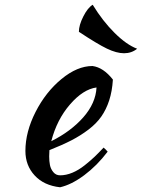

<svg xmlns="http://www.w3.org/2000/svg" viewBox="-20 -749 597 808"><path d="M455.1 -414.1Q452.1 -365.2 439.5 -326.4Q426.8 -287.6 406.2 -258.3Q385.7 -229 352.3 -203.6Q318.8 -178.2 280.5 -158.4Q242.2 -138.7 188 -117.2Q188 -113.3 187.5 -104.2Q187 -95.2 187 -90.8Q187 -70.8 190.2 -54.4Q193.4 -38.1 204.3 -24.7Q215.3 -11.2 232.9 -11.2Q258.3 -11.2 284.7 -22.2Q311 -33.2 336.7 -53.7Q362.3 -74.2 378.4 -89.6Q394.5 -105 416 -127.9Q425.8 -119.6 433.1 -110.8Q388.2 -51.8 334.5 -11.7Q280.8 28.3 232.9 39.1Q165 31.7 126 -10.5Q86.9 -52.7 86.9 -113.8Q86.9 -193.8 129.6 -277.8Q172.4 -361.8 238.8 -416.5Q305.2 -471.2 369.1 -471.2Q415 -465.3 455.1 -414.1ZM386.2 -380.9Q330.1 -373.5 274.7 -309.6Q219.2 -245.6 195.8 -154.8Q278.8 -196.3 330.8 -255.6Q382.8 -314.9 386.2 -380.9ZM370.1 -729Q412.1 -660.2 462.4 -610.4Q512.7 -560.5 557.1 -543.9Q533.7 -524.9 502 -524.9Q470.7 -524.9 429.9 -544.4Q389.2 -564 312 -615.2Q312 -643.1 330.6 -679.7Q349.1 -716.3 370.1 -729Z"/></svg>

Font: Kaushan Script
Style: Regular
Weight: 400
Designer: Pablo Impallari
Foundry: Pablo Impallari
Version: Version 1.002